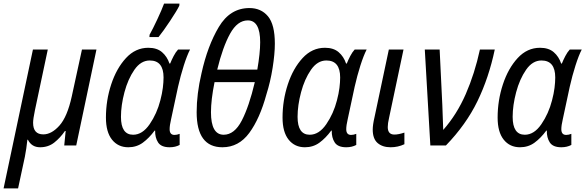

<svg xmlns="http://www.w3.org/2000/svg" viewBox="-57 -813 3271 1073"><path d="M-37 240H44L82 63Q86 44 90 16Q94 -12 96 -32H99Q120 10 167 10Q213 10 246.5 -16.5Q280 -43 306 -81H310L302 0H369L482 -536H401L344 -274Q319 -160 275 -111Q231 -62 185 -62Q128 -62 128 -127Q128 -148 138 -196L210 -536H127Z M660 10Q706 10 741 -15.5Q776 -41 807 -83H810Q809 -44 826.5 -17Q844 10 891 10Q923 10 947 -3V-65Q932 -59 918 -59Q891 -59 891 -91Q891 -112 899 -146L938 -328Q952 -390 970 -446.5Q988 -503 1005 -536H938Q925 -522 913.5 -500Q902 -478 894 -458H890Q877 -497 848.5 -521.5Q820 -546 772 -546Q700 -546 647 -488.5Q594 -431 564.5 -341.5Q535 -252 535 -156Q535 -75 569 -32.5Q603 10 660 10ZM687 -60Q619 -60 619 -160Q619 -224 638.5 -297.5Q658 -371 694 -423Q730 -475 780 -475Q857 -475 857 -380Q857 -354 853 -322Q849 -290 839 -252Q820 -178 779.5 -119Q739 -60 687 -60ZM778 -606H829Q855 -638 893.5 -696Q932 -754 945 -781L946 -793H860Q847 -758 822 -704.5Q797 -651 779 -619Z M1186 10Q1277 10 1336 -70Q1395 -150 1432 -286Q1454 -355 1466.5 -433.5Q1479 -512 1479 -569Q1479 -676 1440.5 -722Q1402 -768 1337 -768Q1229 -768 1166 -662.5Q1103 -557 1069 -403Q1042 -288 1042 -186Q1042 10 1186 10ZM1157 -424Q1188 -551 1229 -625Q1270 -699 1328 -699Q1397 -699 1397 -577Q1397 -517 1381 -424ZM1193 -60Q1122 -60 1122 -186Q1122 -255 1142 -354H1367Q1335 -218 1294 -139Q1253 -60 1193 -60Z M1647 10Q1693 10 1728 -15.5Q1763 -41 1794 -83H1797Q1796 -44 1813.5 -17Q1831 10 1878 10Q1910 10 1934 -3V-65Q1919 -59 1905 -59Q1878 -59 1878 -91Q1878 -112 1886 -146L1925 -328Q1939 -390 1957 -446.5Q1975 -503 1992 -536H1925Q1912 -522 1900.5 -500Q1889 -478 1881 -458H1877Q1864 -497 1835.5 -521.5Q1807 -546 1759 -546Q1687 -546 1634 -488.5Q1581 -431 1551.5 -341.5Q1522 -252 1522 -156Q1522 -75 1556 -32.5Q1590 10 1647 10ZM1674 -60Q1606 -60 1606 -160Q1606 -224 1625.5 -297.5Q1645 -371 1681 -423Q1717 -475 1767 -475Q1844 -475 1844 -380Q1844 -354 1840 -322Q1836 -290 1826 -252Q1807 -178 1766.5 -119Q1726 -60 1674 -60Z M2126 10Q2167 10 2203 -7V-72Q2170 -61 2147 -61Q2110 -61 2110 -103Q2110 -123 2117 -153L2198 -536H2116L2036 -158Q2026 -115 2026 -89Q2026 -37 2053.5 -13.5Q2081 10 2126 10Z M2348 0H2435Q2548 -117 2611.5 -248Q2675 -379 2708 -536H2625Q2596 -402 2546 -287.5Q2496 -173 2420 -87Q2419 -120 2417.5 -155Q2416 -190 2415 -225L2400 -536H2317Z M2849 10Q2895 10 2930 -15.5Q2965 -41 2996 -83H2999Q2998 -44 3015.5 -17Q3033 10 3080 10Q3112 10 3136 -3V-65Q3121 -59 3107 -59Q3080 -59 3080 -91Q3080 -112 3088 -146L3127 -328Q3141 -390 3159 -446.5Q3177 -503 3194 -536H3127Q3114 -522 3102.5 -500Q3091 -478 3083 -458H3079Q3066 -497 3037.5 -521.5Q3009 -546 2961 -546Q2889 -546 2836 -488.5Q2783 -431 2753.5 -341.5Q2724 -252 2724 -156Q2724 -75 2758 -32.5Q2792 10 2849 10ZM2876 -60Q2808 -60 2808 -160Q2808 -224 2827.5 -297.5Q2847 -371 2883 -423Q2919 -475 2969 -475Q3046 -475 3046 -380Q3046 -354 3042 -322Q3038 -290 3028 -252Q3009 -178 2968.5 -119Q2928 -60 2876 -60Z"/></svg>

Font: Noto Sans UI SemiCondensed
Style: Italic
Weight: 400
Width: 4
Italic angle: -12°
Designer: Monotype Design Team
Foundry: Monotype Imaging Inc.
Version: Version 1.901